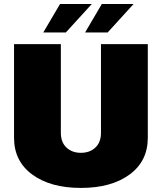

<svg xmlns="http://www.w3.org/2000/svg" viewBox="-20 -920 807 957"><path d="M404.2 -758.3 487.5 -900H645.8L516.7 -758.3ZM195.8 -758.3 279.2 -900H437.5L308.3 -758.3ZM50 -233.3V-700H283.3V-258.3Q283.3 -210.8 311.2 -184.6Q339.2 -158.3 383.3 -158.3Q427.5 -158.3 455.4 -184.6Q483.3 -210.8 483.3 -258.3V-700H716.7V-233.3Q716.7 -116.7 625.8 -50Q535 16.7 383.3 16.7Q231.7 16.7 140.8 -50Q50 -116.7 50 -233.3Z"/></svg>

Font: BoonTook
Style: Regular
Weight: 400
Designer: Sungsit Sawaiwan
Foundry: FontUni
Version: Version 3.0